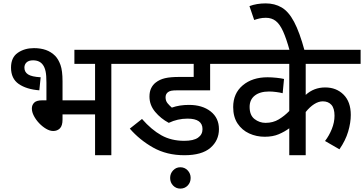

<svg xmlns="http://www.w3.org/2000/svg" viewBox="-20 -916 2148 1133"><path d="M180 -632Q220 -632 251 -621Q282 -610 306 -586Q325 -566 337 -532.5Q349 -499 349 -436V-324H541V-539H419V-622H738V-539H637V0H541V-241H349V-211Q349 -174 333.5 -158.5Q318 -143 294 -143Q274 -143 252 -156Q230 -169 211 -189Q192 -209 180 -232Q168 -255 168 -276Q168 -296 181.5 -310Q195 -324 230 -324H254V-428Q254 -472 249 -495Q244 -518 234 -532Q215 -560 175 -560Q150 -560 137 -548Q124 -536 124 -517Q124 -491 145.5 -477Q167 -463 220 -460L212 -383Q136 -389 90.5 -420.5Q45 -452 45 -517Q45 -577 85 -604.5Q125 -632 180 -632Z M1087 -216Q1028 -216 976 -191Q929 -216 895.5 -256Q862 -296 862 -346Q862 -375 872 -395.5Q882 -416 899 -429Q922 -447 953.5 -454.5Q985 -462 1039 -462H1123V-539H724V-622H1328V-539H1220V-383H1029Q1002 -383 990.5 -380.5Q979 -378 971 -372Q957 -361 957 -342Q957 -321 968.5 -307Q980 -293 994 -281Q1039 -297 1095 -297Q1174 -297 1223 -258.5Q1272 -220 1272 -154Q1272 -87 1221.5 -43.5Q1171 0 1068 0Q964 0 884 -45Q804 -90 746 -157L818 -214Q874 -150 932.5 -117.5Q991 -85 1067 -85Q1122 -85 1148.5 -103.5Q1175 -122 1175 -154Q1175 -216 1087 -216ZM984 134Q984 108 1001.5 89.5Q1019 71 1044 71Q1070 71 1087.5 89.5Q1105 108 1105 134Q1105 161 1087.5 179Q1070 197 1044 197Q1019 197 1001.5 179Q984 161 984 134Z M2108 -539H1784V-356Q1832 -400 1899 -400Q1965 -400 2007.5 -357.5Q2050 -315 2050 -238Q2050 -192 2034.5 -139.5Q2019 -87 1983 -35L1898 -84Q1922 -115 1938 -154.5Q1954 -194 1954 -233Q1954 -277 1935.5 -297.5Q1917 -318 1885 -318Q1860 -318 1834 -301.5Q1808 -285 1784 -255V0H1687V-159Q1660 -139 1625 -124Q1590 -109 1542 -109Q1493 -109 1450.5 -128.5Q1408 -148 1382 -187Q1356 -226 1356 -284Q1356 -365 1412.5 -412.5Q1469 -460 1559 -460Q1583 -460 1611.5 -457Q1640 -454 1656 -450L1648 -366Q1633 -370 1610 -373Q1587 -376 1568 -376Q1514 -376 1483.5 -352Q1453 -328 1453 -285Q1453 -236 1482 -213.5Q1511 -191 1547 -191Q1591 -191 1625 -211.5Q1659 -232 1687 -261V-539H1313V-622H2108Z M1690 -615Q1670 -688 1650.5 -731Q1631 -774 1607 -792.5Q1583 -811 1549 -811Q1528 -811 1511 -807Q1494 -803 1480 -798L1452 -880Q1495 -896 1548 -896Q1601 -896 1642 -872Q1683 -848 1715.5 -787Q1748 -726 1778 -615Z"/></svg>

Font: Noto Sans Medium
Style: Regular
Weight: 500
Designer: Monotype Design Team
Foundry: Monotype Imaging Inc.
Version: Version 2.007